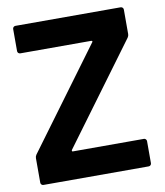

<svg xmlns="http://www.w3.org/2000/svg" viewBox="-80 -766 716 832"><g transform="rotate(-10 278.5 -350.0)"><path d="M44 0Q39 0 35.5 -3.5Q32 -7 32 -12V-120Q32 -128 37 -135L360 -573Q361 -574 361 -575Q361 -576 360 -577.5Q359 -579 356 -579H44Q39 -579 35.5 -582.5Q32 -586 32 -591V-688Q32 -693 35.5 -696.5Q39 -700 44 -700H507Q512 -700 515.5 -696.5Q519 -693 519 -688V-580Q519 -572 514 -565L191 -127Q191 -126 191 -125Q191 -124 191.5 -122.5Q192 -121 195 -121H507Q512 -121 515.5 -117.5Q519 -114 519 -109V-12Q519 -7 515.5 -3.5Q512 0 507 0Z"/></g></svg>

Font: LinhAnh
Style: Bold
Weight: 700
Designer: Jeremy Tribby
Foundry: Tribby Type
Version: Version 1.408